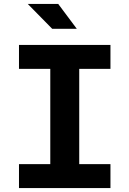

<svg xmlns="http://www.w3.org/2000/svg" viewBox="-20 -959 660 979"><path d="M236.4 0V-730H384V0ZM543.2 -730V-607.9H76.8V-730ZM76.8 -122.1H543.2V0H76.8ZM246.2 -812.1 121.4 -939H276.8L371.6 -812.1Z"/></svg>

Font: Monaspace Neon Var ExtraLight
Style: Regular
Weight: 200
Designer: Riley Cran and the Lettermatic Team
Version: Version 1.200 (Monaspace Neon Var)